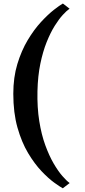

<svg xmlns="http://www.w3.org/2000/svg" viewBox="-20 -852 471 1061"><path d="M53.5 -334Q53.5 -424.5 76 -498.5Q98.5 -572.5 133.2 -630.5Q168 -688.5 206.2 -730Q244.5 -771.5 277.2 -797.2Q310 -823 327.5 -832.5L364.5 -804Q349.5 -794 327.8 -770.5Q306 -747 282.5 -709.5Q259 -672 238 -619.8Q217 -567.5 203 -500Q189 -432.5 187 -348.5Q185 -257.5 197 -182.8Q209 -108 230.2 -49.8Q251.5 8.5 276.2 51Q301 93.5 324.5 120.5Q348 147.5 365 159.5L327 188.5Q312 180.5 280 157.5Q248 134.5 209.5 94Q171 53.5 135.2 -6.2Q99.5 -66 76.5 -147.2Q53.5 -228.5 53.5 -334Z"/></svg>

Font: Merriweather 72pt
Style: Bold
Weight: 700
Version: Version 2.100